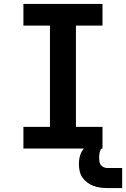

<svg xmlns="http://www.w3.org/2000/svg" viewBox="-20 -755 641 976"><path d="M99 0V-110H234V-625H99V-735H501V-625H366V-110H501V0ZM526 201Q508 201 490 198.5Q472 196 455.5 190Q439 184 424 173Q409 162 399 147.5Q389 133 385 115Q381 97 381 79Q381 63 384 47.5Q387 32 394.5 17.5Q402 3 413.5 -8Q425 -19 439 -26Q453 -33 469 -36Q485 -39 501 -39V0Q494 0 491 7Q488 14 486.5 20.5Q485 27 484.5 33.5Q484 40 484 47Q484 57 485.5 66.5Q487 76 492.5 83.5Q498 91 507 95Q516 99 526 99H601V201Z"/></svg>

Font: Iosevka Curly Slab XBdEx
Style: Regular
Weight: 800
Width: 7
Monospace: yes
Designer: Belleve Invis
Foundry: Belleve Invis
Version: Version 11.0.0; ttfautohint (v1.8.3)